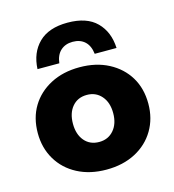

<svg xmlns="http://www.w3.org/2000/svg" viewBox="-94 -676 695 765"><g transform="rotate(-15 253.0 -293.0)"><path d="M253 10Q185 10 133.5 -17Q82 -44 53.5 -92Q25 -140 25 -201Q25 -264 53.5 -311Q82 -358 133.5 -385Q185 -412 253 -412Q321 -412 372.5 -385Q424 -358 452.5 -311Q481 -264 481 -201Q481 -140 452.5 -92Q424 -44 372.5 -17Q321 10 253 10ZM253 -104Q290 -104 313 -130.5Q336 -157 336 -201Q336 -245 313 -271.5Q290 -298 253 -298Q215 -298 192.5 -271.5Q170 -245 170 -201Q170 -157 192.5 -130.5Q215 -104 253 -104ZM90 -448Q93 -515 134 -555.5Q175 -596 253 -596Q332 -596 372.5 -555.5Q413 -515 416 -448H326Q322 -482 303 -499.5Q284 -517 253 -517Q223 -517 203.5 -499.5Q184 -482 180 -448Z"/></g></svg>

Font: Rokkitt SemiBold ExtraBold
Style: Regular
Weight: 800
Version: Version 3.103